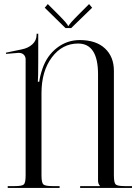

<svg xmlns="http://www.w3.org/2000/svg" viewBox="-20 -924 677 944"><path d="M330 -786H302L200 -886L215 -904L264 -855Q314 -805 314 -797H318Q318 -804 369 -855L418 -904L433 -886ZM18 0V-9H53Q89 -9 97.5 -17.5Q106 -26 106 -62V-632Q106 -646 97 -655Q88 -664 73 -664Q71 -664 69 -664L10 -659L9 -665L86 -681Q118 -687 139 -706Q160 -725 160 -754V-758H168V-627Q168 -540 166 -522H173Q176 -549 189 -587Q211 -651 260.5 -689Q310 -727 372 -727Q452 -727 496 -686Q540 -645 540 -576V-62Q540 -26 548.5 -17.5Q557 -9 593 -9H629V0H374V-9H471V-11Q462 -20 462 -37V-559Q462 -710 364 -710Q286 -710 235 -642Q184 -574 184 -466V-62Q184 -26 193 -17.5Q202 -9 238 -9H273V0Z"/></svg>

Font: FoglihtenNo06
Style: Regular
Weight: 500
Designer: gluk (gluksza@wp.pl)
Foundry: gluk (gluksza@wp.pl)
Version: Version 0.76